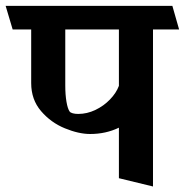

<svg xmlns="http://www.w3.org/2000/svg" viewBox="-45 -600 644 668"><path d="M268.6 -133.8Q229 -133.8 180.7 -153.6Q132.3 -173.3 97.9 -213.4Q63.5 -253.4 63.5 -311V-497.6H-1L-25.4 -579.6H554.7L578.1 -497.6H487.3V48.8L368.7 20V-155.8Q323.2 -133.8 268.6 -133.8ZM182.1 -303.2Q182.1 -270 186.3 -245.8Q190.4 -221.7 197.3 -211.9Q200.2 -208 208.3 -205.8Q216.3 -203.6 227.1 -203.6Q257.8 -203.6 286.9 -217.5Q315.9 -231.4 337.6 -253.9Q359.4 -276.4 368.7 -301.3V-497.6H182.1Z"/></svg>

Font: Vesper Libre
Style: Bold
Weight: 700
Designer: Robert Keller & Kimya Gandhi
Foundry: Mota Italic
Version: Version 1.058